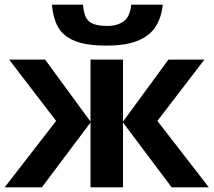

<svg xmlns="http://www.w3.org/2000/svg" viewBox="-20 -801 913 821"><path d="M854 -546 653 -284 873 0H714L506 -277V0H367V-277L159 0H0L220 -284L19 -546H173L367 -281V-546H506V-281L700 -546ZM676 -781Q671 -729 647 -689.5Q623 -650 572 -628Q521 -606 435 -606Q347 -606 297.5 -627Q248 -648 227 -687.5Q206 -727 202 -781H335Q339 -726 362.5 -708Q386 -690 438 -690Q481 -690 508.5 -709.5Q536 -729 541 -781Z"/></svg>

Font: Noto Sans
Style: Bold
Weight: 700
Designer: Monotype Design Team
Foundry: Monotype Imaging Inc.
Version: Version 2.000;GOOG;noto-source:20170915:90ef993387c0; ttfaut